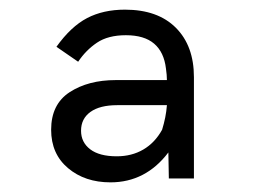

<svg xmlns="http://www.w3.org/2000/svg" viewBox="-20 -726 530 398"><path d="M209 -348Q156 -348 121 -377.5Q86 -407 86 -457Q86 -510 124.5 -535Q163 -560 220 -560H326Q326 -564 325.5 -571Q325 -578 324 -584Q320 -618 299.5 -635.5Q279 -653 241 -653Q204 -653 181 -637.5Q158 -622 142 -598L97 -629Q127 -671 160.5 -688.5Q194 -706 239 -706Q307 -706 344.5 -668.5Q382 -631 382 -566V-356H330L329 -410Q282 -348 209 -348ZM222 -402Q253 -402 277 -416Q301 -430 316 -457Q320 -470 322.5 -482.5Q325 -495 326 -508H223Q187 -508 167.5 -494Q148 -480 148 -455Q148 -431 167 -416.5Q186 -402 222 -402Z"/></svg>

Font: Hanken Grotesk Medium
Style: Italic
Weight: 500
Italic angle: -8°
Designer: Alfredo Marco Pradil
Foundry: Hanken Design Co.
Version: Version 3.013